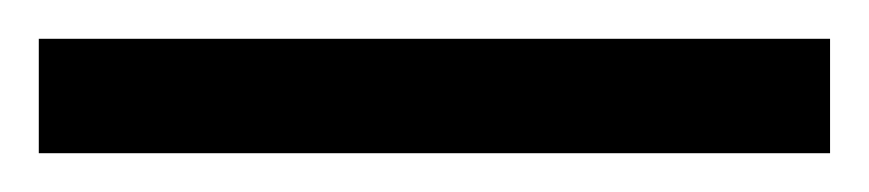

<svg xmlns="http://www.w3.org/2000/svg" viewBox="-25 -839 448 99"><path d="M-5 -760H403V-819H-5Z"/></svg>

Font: Noto Serif Bengali Condensed
Style: Regular
Weight: 400
Width: 3
Designer: Juan Bruce, Universal Thirst, Indian Type Foundry and the Monotype Design Team.
Foundry: Monotype Imaging Inc.
Version: Version 2.003